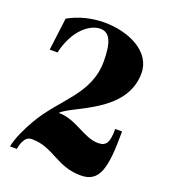

<svg xmlns="http://www.w3.org/2000/svg" viewBox="-134 -812 811 924"><g transform="rotate(20 271.0 -350.5)"><path d="M385 15C482 15 501 -62 501 -252H466C466 -185 454 -160 411 -160C336 -160 275 -232 184 -232C235 -285 493 -343 493 -547C493 -657 369 -716 243 -716C179 -716 113 -700 60 -669L39 -503H79C106 -623 179 -681 235 -681C282 -681 303 -637 303 -539C303 -369 167 -295 83 -151C55 -103 25 -40 19 0H54C56 -16 61 -32 68 -44C76 -59 87 -69 107 -69C217 -69 262 15 385 15Z"/></g></svg>

Font: Sprat Condensed Black
Style: Regular
Weight: 900
Designer: Ethan Nakache
Foundry: Collletttivo
Version: Version 2.000;Glyphs 3.2 (3217)